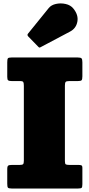

<svg xmlns="http://www.w3.org/2000/svg" viewBox="-20 -1079 512 1099"><path d="M351.5 -589V-157Q351.5 -141 356.8 -138Q362 -135 378.5 -135H427.5Q439.5 -135 445.5 -132.8Q451.5 -130.5 451.5 -118V-25Q451.5 -8 447.2 -4Q443 0 426.5 0H46.5Q29 0 25.2 -5.2Q21.5 -10.5 21.5 -28V-110.5Q21.5 -127.5 27.2 -131.2Q33 -135 49 -135H93Q107 -135 111.8 -139Q116.5 -143 116.5 -158.5V-588Q116.5 -604 113.2 -609.5Q110 -615 94 -615H48Q32.5 -615 27 -618.8Q21.5 -622.5 21.5 -639V-721.5Q21.5 -739.5 25 -744.8Q28.5 -750 46.5 -750H424.5Q442.5 -750 447 -744.5Q451.5 -739 451.5 -722V-642Q451.5 -624 446.8 -619.5Q442 -615 425 -615H376.5Q360 -615 355.8 -610Q351.5 -605 351.5 -589ZM198 -812.5 141.5 -870.5Q133 -879.5 142 -888.5L259 -1033Q273 -1050.5 300.2 -1056.5Q327.5 -1062.5 355.8 -1056.2Q384 -1050 400 -1030Q430 -993 422.8 -954.8Q415.5 -916.5 381.5 -898.5L213.5 -809.5Q208 -806 205 -807Q202 -808 198 -812.5Z"/></svg>

Font: Besley* Narrow Fatface
Style: Regular
Weight: 900
Width: 4
Designer: Owen Earl
Foundry: indestructible type*
Version: Version 3.000; ttfautohint (v1.8.3)